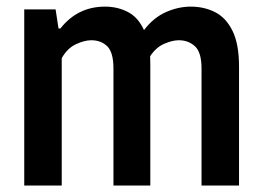

<svg xmlns="http://www.w3.org/2000/svg" viewBox="-20 -574 811 594"><path d="M55 0V-545H152L161 -486H167Q220 -553.5 305 -553.5Q343.5 -553.5 375.5 -537Q407.5 -520.5 425.5 -481Q455 -519.5 493.2 -536.5Q531.5 -553.5 570 -553.5Q612 -553.5 645.8 -536.2Q679.5 -519 699.5 -478.2Q719.5 -437.5 719.5 -368V0H603.5V-362Q603.5 -412 583.2 -430.8Q563 -449.5 533 -449.5Q513.5 -449.5 488 -438.5Q462.5 -427.5 444.5 -400Q445 -387.5 445 -374V0H331V-362Q331 -412 311.8 -430.8Q292.5 -449.5 262.5 -449.5Q241 -449.5 214.5 -437Q188 -424.5 171 -394V0Z"/></svg>

Font: Encode Sans Condensed SemiBold
Style: Regular
Weight: 600
Width: 3
Designer: Multiple Designers
Foundry: Impallari Type
Version: Version 3.000; ttfautohint (v1.8.3) -l 8 -r 50 -G 200 -x 14 